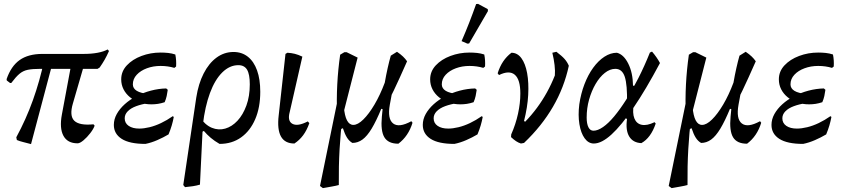

<svg xmlns="http://www.w3.org/2000/svg" viewBox="-20 -730 4358 990"><path d="M32 -302 15 -315 14 -322Q37 -389 81.5 -420.5Q126 -452 199 -452H412Q452 -452 483.5 -458Q515 -464 535 -475L542 -467Q531 -442 519.5 -422Q508 -402 494 -382L483 -375H188Q147 -375 123 -370Q99 -365 80.5 -349.5Q62 -334 38 -302ZM140 13Q118 7 99.5 2.5Q81 -2 67 -8L64 -22Q114 -114 149.5 -213Q185 -312 208 -420L252 -409ZM380 9Q328 9 307 -30Q286 -69 299 -139L349 -407H417L356 -197Q337 -133 363 -107.5Q389 -82 462 -89L468 -82Q462 -65 445.5 -43.5Q429 -22 410.5 -6.5Q392 9 380 9Z M730 12Q648 12 607.5 -14Q567 -40 567 -86Q567 -115 582 -142Q597 -169 623 -192.5Q649 -216 683.5 -234Q718 -252 757.5 -262.5Q797 -273 837 -274L845 -267Q843 -251 839.5 -235Q836 -219 829 -203Q785 -204 747.5 -198.5Q710 -193 682 -182.5Q654 -172 638.5 -156Q623 -140 623 -120Q623 -95 643.5 -81Q664 -67 698 -67Q722 -67 751 -74Q780 -81 810.5 -95.5Q841 -110 871 -131L876 -127Q872 -105 865.5 -83Q859 -61 849 -37Q822 -21 791 -7.5Q760 6 730 12ZM761 -192Q728 -192 700 -201.5Q672 -211 650.5 -228.5Q629 -246 617 -269.5Q605 -293 605 -321Q605 -362 634 -393Q663 -424 709.5 -441.5Q756 -459 808 -459Q828 -459 847 -457Q866 -455 884 -449Q887 -434 888 -418.5Q889 -403 888 -387L879 -380Q846 -390 808 -390Q770 -390 737.5 -378Q705 -366 685 -344.5Q665 -323 665 -295Q665 -274 685.5 -261.5Q706 -249 746 -246L829 -203Q811 -197 794.5 -194.5Q778 -192 761 -192Z M934 235 925 224 992 -227Q1003 -298 1030 -351Q1057 -404 1096.5 -433Q1136 -462 1184 -462Q1227 -462 1258 -437.5Q1289 -413 1305.5 -367Q1322 -321 1322 -257Q1322 -176 1296 -115.5Q1270 -55 1223 -21.5Q1176 12 1112 12Q1086 -3 1066.5 -19.5Q1047 -36 1031 -55L996 -34L1009 -127Q1038 -85 1072.5 -71Q1107 -57 1141.5 -67Q1176 -77 1204.5 -107.5Q1233 -138 1250.5 -186Q1268 -234 1268 -295Q1268 -347 1254 -370.5Q1240 -394 1209 -394Q1164 -394 1126 -356.5Q1088 -319 1062.5 -250Q1037 -181 1026 -87L1011 222Q994 227 975 230Q956 233 934 235Z M1498 10Q1400 10 1417 -135L1452 -452L1462 -458Q1482 -457 1500 -452.5Q1518 -448 1539 -438L1474 -153Q1461 -106 1488 -91.5Q1515 -77 1567 -104L1575 -95Q1562 -58 1543 -32.5Q1524 -7 1498 10Z M1797 7Q1781 -2 1769.5 -20Q1758 -38 1748 -69L1707 -50L1753 -179Q1761 -86 1802 -86Q1825 -86 1853.5 -114Q1882 -142 1911 -191Q1940 -240 1964 -304Q1971 -344 1979 -379.5Q1987 -415 1995 -443L2027 -463Q2046 -450 2058 -438.5Q2070 -427 2079 -414Q2038 -321 2010 -262.5Q1982 -204 1959 -165L1946 -169Q1920 -106 1896.5 -67Q1873 -28 1849 -10.5Q1825 7 1797 7ZM1645 240 1630 229 1731 -264 1718 -139Q1715 -217 1719 -294.5Q1723 -372 1734 -448L1756 -461H1767L1824 -433L1746 -128Q1736 -48 1731 39Q1726 126 1727 224Q1713 228 1690 232Q1667 236 1645 240ZM2034 11Q1982 11 1962 -22Q1942 -55 1949 -129L1963 -268L2005 -271L1990 -190Q1977 -117 2007 -93.5Q2037 -70 2101 -105L2107 -97Q2086 -28 2034 11Z M2323 12Q2241 12 2200.5 -14Q2160 -40 2160 -86Q2160 -115 2175 -142Q2190 -169 2216 -192.5Q2242 -216 2276.5 -234Q2311 -252 2350.5 -262.5Q2390 -273 2430 -274L2438 -267Q2436 -251 2432.5 -235Q2429 -219 2422 -203Q2378 -204 2340.5 -198.5Q2303 -193 2275 -182.5Q2247 -172 2231.5 -156Q2216 -140 2216 -120Q2216 -95 2236.5 -81Q2257 -67 2291 -67Q2315 -67 2344 -74Q2373 -81 2403.5 -95.5Q2434 -110 2464 -131L2469 -127Q2465 -105 2458.5 -83Q2452 -61 2442 -37Q2415 -21 2384 -7.5Q2353 6 2323 12ZM2354 -192Q2321 -192 2293 -201.5Q2265 -211 2243.5 -228.5Q2222 -246 2210 -269.5Q2198 -293 2198 -321Q2198 -362 2227 -393Q2256 -424 2302.5 -441.5Q2349 -459 2401 -459Q2421 -459 2440 -457Q2459 -455 2477 -449Q2480 -434 2481 -418.5Q2482 -403 2481 -387L2472 -380Q2439 -390 2401 -390Q2363 -390 2330.5 -378Q2298 -366 2278 -344.5Q2258 -323 2258 -295Q2258 -274 2278.5 -261.5Q2299 -249 2339 -246L2422 -203Q2404 -197 2387.5 -194.5Q2371 -192 2354 -192ZM2496 -673 2399 -506 2390 -505 2360 -518Q2381 -566 2399.5 -613.5Q2418 -661 2435 -709L2445 -710L2495 -683Z M2666 10Q2653 6 2641 -2Q2629 -10 2615 -23L2616 -37Q2769 -159 2841 -341Q2843 -364 2839.5 -394.5Q2836 -425 2828 -458L2849 -463Q2878 -441 2891.5 -425.5Q2905 -410 2913 -391Q2865 -167 2682 7ZM2616 -37Q2639 -89 2651 -143.5Q2663 -198 2663 -248Q2663 -320 2634.5 -344.5Q2606 -369 2553 -343L2546 -352Q2557 -387 2574.5 -413Q2592 -439 2617 -458Q2648 -458 2668.5 -430Q2689 -402 2698 -353Q2707 -304 2703.5 -240.5Q2700 -177 2682 -106L2710 -89Z M3042 10Q3014 10 2994.5 -17Q2975 -44 2967.5 -90Q2960 -136 2967 -192Q2975 -247 2993.5 -295.5Q3012 -344 3038.5 -380.5Q3065 -417 3096.5 -437.5Q3128 -458 3161 -458Q3196 -449 3219.5 -402Q3243 -355 3244 -288H3276L3213 -197Q3215 -293 3201.5 -334Q3188 -375 3153 -375Q3125 -375 3098.5 -354Q3072 -333 3051 -297Q3030 -261 3017.5 -216.5Q3005 -172 3005 -124Q3005 -92 3014 -74Q3023 -56 3040 -56Q3062 -56 3089.5 -75Q3117 -94 3147 -130Q3177 -166 3208.5 -215.5Q3240 -265 3271.5 -327Q3303 -389 3331 -459L3342 -464Q3367 -435 3383 -405Q3310 -268 3247 -175.5Q3184 -83 3133 -36.5Q3082 10 3042 10ZM3287 8Q3244 6 3224.5 -26Q3205 -58 3213 -116L3197 -128L3252 -214L3248 -193Q3240 -147 3251 -119.5Q3262 -92 3289 -86.5Q3316 -81 3355 -100L3361 -93Q3336 -19 3287 8Z M3595 7Q3579 -2 3567.5 -20Q3556 -38 3546 -69L3505 -50L3551 -179Q3559 -86 3600 -86Q3623 -86 3651.5 -114Q3680 -142 3709 -191Q3738 -240 3762 -304Q3769 -344 3777 -379.5Q3785 -415 3793 -443L3825 -463Q3844 -450 3856 -438.5Q3868 -427 3877 -414Q3836 -321 3808 -262.5Q3780 -204 3757 -165L3744 -169Q3718 -106 3694.5 -67Q3671 -28 3647 -10.5Q3623 7 3595 7ZM3443 240 3428 229 3529 -264 3516 -139Q3513 -217 3517 -294.5Q3521 -372 3532 -448L3554 -461H3565L3622 -433L3544 -128Q3534 -48 3529 39Q3524 126 3525 224Q3511 228 3488 232Q3465 236 3443 240ZM3832 11Q3780 11 3760 -22Q3740 -55 3747 -129L3761 -268L3803 -271L3788 -190Q3775 -117 3805 -93.5Q3835 -70 3899 -105L3905 -97Q3884 -28 3832 11Z M4121 12Q4039 12 3998.5 -14Q3958 -40 3958 -86Q3958 -115 3973 -142Q3988 -169 4014 -192.5Q4040 -216 4074.5 -234Q4109 -252 4148.5 -262.5Q4188 -273 4228 -274L4236 -267Q4234 -251 4230.5 -235Q4227 -219 4220 -203Q4176 -204 4138.5 -198.5Q4101 -193 4073 -182.5Q4045 -172 4029.5 -156Q4014 -140 4014 -120Q4014 -95 4034.5 -81Q4055 -67 4089 -67Q4113 -67 4142 -74Q4171 -81 4201.5 -95.5Q4232 -110 4262 -131L4267 -127Q4263 -105 4256.5 -83Q4250 -61 4240 -37Q4213 -21 4182 -7.5Q4151 6 4121 12ZM4152 -192Q4119 -192 4091 -201.5Q4063 -211 4041.5 -228.5Q4020 -246 4008 -269.5Q3996 -293 3996 -321Q3996 -362 4025 -393Q4054 -424 4100.5 -441.5Q4147 -459 4199 -459Q4219 -459 4238 -457Q4257 -455 4275 -449Q4278 -434 4279 -418.5Q4280 -403 4279 -387L4270 -380Q4237 -390 4199 -390Q4161 -390 4128.5 -378Q4096 -366 4076 -344.5Q4056 -323 4056 -295Q4056 -274 4076.5 -261.5Q4097 -249 4137 -246L4220 -203Q4202 -197 4185.5 -194.5Q4169 -192 4152 -192Z"/></svg>

Font: Alegreya
Style: Italic
Weight: 400
Italic angle: -7°
Designer: Juan Pablo del Peral
Foundry: Huerta Tipografica
Version: Version 2.009